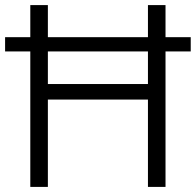

<svg xmlns="http://www.w3.org/2000/svg" viewBox="-20 -734 769 754"><path d="M99 0V-532H0V-588H99V-714H168V-588H561V-714H630V-588H729V-532H630V0H561V-343H168V0ZM168 -404H561V-532H168Z"/></svg>

Font: Noto Sans Syriac Eastern Light
Style: Regular
Weight: 300
Designer: Patrick Giasson and the Monotype Design Team
Foundry: Monotype Imaging Inc.
Version: Version 3.001